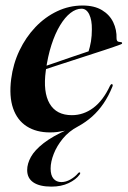

<svg xmlns="http://www.w3.org/2000/svg" viewBox="-20 -471 463 696"><path d="M85.5 -200.5 84.5 -211Q121.5 -223.5 161.2 -237.2Q201 -251 240.5 -264.5Q280 -278 316 -290L299.5 -279Q306.5 -301.5 309.8 -321.2Q313 -341 313 -364.5Q313.5 -398 303.5 -418.8Q293.5 -439.5 275.5 -439.5Q255.5 -439.5 235.5 -424Q215.5 -408.5 197.8 -379.2Q180 -350 166.5 -308.2Q153 -266.5 146 -214.5Q135.5 -137 160 -95.2Q184.5 -53.5 240.5 -53.5Q282.5 -53.5 318 -79.8Q353.5 -106 379 -160.5Q381 -164 382.5 -165.2Q384 -166.5 386 -166Q388 -165.5 388.5 -163Q389 -160.5 387.5 -157Q373.5 -122.5 355.2 -95.8Q337 -69 314 -48.5Q291 -28 262.5 -12.5Q230 4.5 208 31.2Q186 58 174.8 86.8Q163.5 115.5 163.5 140Q163.5 164.5 174 176.8Q184.5 189 202.5 189Q219 189 235.5 179.5Q252 170 262.5 157.5Q264.5 155 266.5 154.2Q268.5 153.5 270 154.5Q271 155 270.8 157Q270.5 159 268.5 162Q255.5 180 228.8 192.8Q202 205.5 166.5 205.5Q123.5 205.5 101 190.2Q78.5 175 78.5 145.5Q78.5 122.5 92 98Q105.5 73.5 137.8 48.2Q170 23 225 -1.5L227 1Q199.5 6 187.8 7.5Q176 9 161 9Q111.5 9 77 -13Q42.5 -35 27.5 -78.2Q12.5 -121.5 20.5 -184.5Q27.5 -239.5 50.5 -287.8Q73.5 -336 108.5 -372.8Q143.5 -409.5 187.2 -430.2Q231 -451 279.5 -451Q322 -451 349.8 -434.2Q377.5 -417.5 390.5 -390.2Q403.5 -363 402.5 -331.5Q402.5 -325.5 405.2 -322.2Q408 -319 416.5 -318.5Q420 -318.5 421.2 -317.5Q422.5 -316.5 422.5 -315Q423 -313.5 421.8 -312.2Q420.5 -311 417.5 -310Q395 -301.5 357.5 -289.2Q320 -277 273.8 -262Q227.5 -247 179 -231.2Q130.5 -215.5 85.5 -200.5Z"/></svg>

Font: Fraunces 120pt SemiBold
Style: Italic
Weight: 600
Italic angle: -16°
Version: Version 1.000;[b76b70a41]